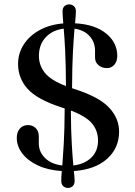

<svg xmlns="http://www.w3.org/2000/svg" viewBox="-20 -804 633 898"><path d="M329 42.5Q329 58 320 66.5Q311 75 297.5 75Q285 75 275.8 66.8Q266.5 58.5 266.5 42Q266.5 32.5 267.2 21.2Q268 10 269 -4Q205 -8 157.8 -30Q110.5 -52 84.5 -86Q58.5 -120 58.5 -160Q58.5 -186 72.8 -202.5Q87 -219 111.5 -219Q132.5 -219 147 -204.8Q161.5 -190.5 161.5 -166.5V-133.5Q161.5 -93.5 190.8 -64.8Q220 -36 271.5 -30Q274.5 -68.5 278.2 -131.5Q282 -194.5 282.5 -297Q276.5 -299 269.5 -301Q155 -338 109.8 -387.8Q64.5 -437.5 64.5 -505Q64.5 -554 90.5 -595Q116.5 -636 164 -662.5Q211.5 -689 276 -694.5Q274.5 -712.5 273.5 -726.2Q272.5 -740 272.5 -751Q272.5 -767 281.5 -775.2Q290.5 -783.5 303.5 -783.5Q316.5 -783.5 325.8 -775.2Q335 -767 335 -751Q335 -740 333.8 -726.5Q332.5 -713 331 -695Q424 -690 476.2 -647.5Q528.5 -605 528.5 -543Q528.5 -517.5 515 -501.5Q501.5 -485.5 480 -485.5Q456.5 -485.5 440.5 -499.2Q424.5 -513 424.5 -535V-566.5Q424.5 -607 399.2 -635Q374 -663 328.5 -670Q325 -629 321.2 -563Q317.5 -497 317 -391.5Q322 -389.5 327 -388Q443.5 -351 490.2 -300.8Q537 -250.5 537 -188.5Q537 -111.5 481 -61.2Q425 -11 325.5 -4Q327 10.5 328 21.8Q329 33 329 42.5ZM162 -542.5Q162 -498.5 189.5 -463.8Q217 -429 288.5 -401.5Q288 -503 284.8 -566.8Q281.5 -630.5 278 -670Q225 -663.5 193.5 -629.2Q162 -595 162 -542.5ZM438.5 -147Q438.5 -192 411 -225.8Q383.5 -259.5 311.5 -287Q312 -189.5 315.8 -128.8Q319.5 -68 323 -30Q376 -36.5 407.2 -67Q438.5 -97.5 438.5 -147Z"/></svg>

Font: Fraunces 9pt S000
Style: Regular
Weight: 400
Version: Version 1.000; ttfautohint (v1.8.3)